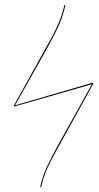

<svg xmlns="http://www.w3.org/2000/svg" viewBox="-20 -752 401 775"><path d="M244 -731Q234 -687 217.5 -650Q201 -613 169 -555L41 -327L354 -418L356 -413L222 -170Q190 -114 173 -77Q156 -40 146 3H142Q152 -41 168.5 -77Q185 -113 218 -173L351 -412L37 -322L36 -326L165 -558Q196 -612 213 -650.5Q230 -689 240 -732Z"/></svg>

Font: Fira Sans Condensed Four
Style: Italic
Weight: 100
Width: 3
Italic angle: -8°
Designer: bBox Type GmbH & Carrois Corporate GbR & Edenspiekermann AG
Foundry: bBox Type GmbH & Carrois Corporate GbR & Edenspiekermann AG
Version: Version 4.301